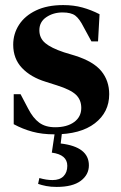

<svg xmlns="http://www.w3.org/2000/svg" viewBox="-20 -515 475 756"><path d="M194 14Q146 14 107.5 3.5Q69 -7 34 -26V-144H61L91 -87Q110 -50 134.5 -32Q159 -14 197 -14Q244 -14 272 -34.5Q300 -55 300 -90Q300 -122 279 -142Q258 -162 204 -179L160 -193Q101 -211 66.5 -247.5Q32 -284 32 -339Q32 -382 55 -417.5Q78 -453 122 -474Q166 -495 229 -495Q270 -495 304.5 -485.5Q339 -476 372 -459L366 -352H340L309 -409Q293 -441 276.5 -453.5Q260 -466 226 -466Q190 -466 162.5 -447.5Q135 -429 135 -396Q135 -365 158 -345.5Q181 -326 232 -309L275 -296Q348 -273 379 -235Q410 -197 410 -144Q410 -73 353.5 -29.5Q297 14 194 14ZM184 86 197 -1H225L219 50Q330 63 330 136Q330 173 298 197Q266 221 203 221Q180 221 162 217.5Q144 214 130 209L135 186Q149 190 161.5 192Q174 194 187 194Q215 194 230 179Q245 164 245 138Q245 94 184 86Z"/></svg>

Font: DeepMind Serif Text
Style: Regular
Weight: 400
Designer: Frank Grießhammer / Modifications: Colophon Foundry
Foundry: Colophon Foundry
Version: Version 5.003; ttfautohint (v1.8.2)